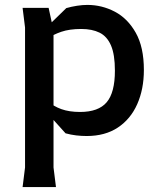

<svg xmlns="http://www.w3.org/2000/svg" viewBox="-20 -542 656 782"><path d="M333 12Q312 12 290.5 9.5Q269 7 247 1L137 -121V-175Q153 -150 175.5 -129.5Q198 -109 230 -97.5Q262 -86 306 -86Q381 -86 414.5 -125.5Q448 -165 448 -254Q448 -320 432 -357Q416 -394 385.5 -409Q355 -424 311 -424Q263 -424 229.5 -412.5Q196 -401 172.5 -384Q149 -367 133 -349V-395L250 -509Q271 -515 293.5 -518.5Q316 -522 336 -522Q395 -522 447.5 -494.5Q500 -467 533 -408.5Q566 -350 566 -257Q566 -179 539 -118Q512 -57 460 -22.5Q408 12 333 12ZM72 220 82 140V-430L72 -510H178L198 -418V140L208 220Z"/></svg>

Font: AR One Sans SemiBold
Style: Regular
Weight: 600
Designer: Niteesh Yadav
Foundry: Niteesh Yadav
Version: Version 1.001;gftools[0.9.33]